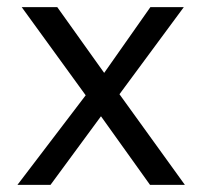

<svg xmlns="http://www.w3.org/2000/svg" viewBox="-20 -520 573 540"><path d="M402 0 264 -193 122 0H29L221 -252L41 -500H141L273 -315L403 -500H497L316 -255L500 0Z"/></svg>

Font: Work Sans
Style: Regular
Weight: 400
Designer: Wei Huang
Foundry: Wei Huang
Version: Version 1.500; ttfautohint (v1.6)